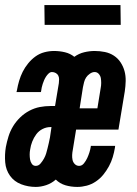

<svg xmlns="http://www.w3.org/2000/svg" viewBox="-21 -729 541 757"><path d="M120 8Q90 8 62.5 -2.5Q35 -13 18.5 -36Q2 -59 -0.5 -89Q-3 -119 2 -149Q6 -170 12.5 -191Q19 -212 30.5 -231Q42 -250 58.5 -266Q75 -282 95 -292.5Q115 -303 136 -307Q157 -311 178 -311H196L211 -401Q212 -409 212 -416.5Q212 -424 209 -430.5Q206 -437 199 -441Q192 -445 184 -445Q177 -445 171 -439.5Q165 -434 160.5 -427Q156 -420 153 -413Q150 -406 147.5 -398.5Q145 -391 143.5 -384Q142 -377 141 -369L140 -366H44L46 -374Q49 -392 54.5 -410.5Q60 -429 68.5 -446Q77 -463 90 -479Q103 -495 119 -506.5Q135 -518 154 -523Q173 -528 192 -528Q214 -528 235 -523Q256 -518 272 -505Q290 -518 311 -523Q332 -528 352 -528Q373 -528 392.5 -524Q412 -520 428 -509.5Q444 -499 454.5 -483Q465 -467 470 -448.5Q475 -430 474.5 -409.5Q474 -389 471 -369L446 -218H279L266 -138Q264 -128 263.5 -118Q263 -108 265 -98.5Q267 -89 274 -82Q281 -75 291 -75Q302 -75 310 -85Q318 -95 323 -106Q328 -117 331.5 -128Q335 -139 337 -151V-154H433L432 -146Q429 -128 423.5 -109.5Q418 -91 408.5 -73.5Q399 -56 386.5 -40.5Q374 -25 357 -13.5Q340 -2 321 3Q302 8 284 8Q259 8 237 1.5Q215 -5 199 -21Q182 -6 161 1Q140 8 120 8ZM363 -302 376 -382Q378 -392 378 -402Q378 -412 376.5 -421Q375 -430 368.5 -437.5Q362 -445 352 -445Q343 -445 333.5 -438.5Q324 -432 318.5 -423.5Q313 -415 310.5 -405Q308 -395 306 -385L293 -302ZM120 -75Q131 -75 139 -84.5Q147 -94 152.5 -104Q158 -114 161 -124Q164 -134 166.5 -144.5Q169 -155 171.5 -165.5Q174 -176 176 -187L182 -228H178Q162 -228 147 -220.5Q132 -213 122 -199.5Q112 -186 106 -170.5Q100 -155 98 -140Q96 -130 96 -120Q96 -110 97.5 -100.5Q99 -91 104.5 -83Q110 -75 120 -75ZM455 -631H155L154 -709H454Z"/></svg>

Font: Iosevka Term Curly Oblique
Style: Bold
Weight: 700
Italic angle: -9°
Designer: Belleve Invis
Foundry: Belleve Invis
Version: Version 32.3.0